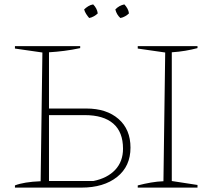

<svg xmlns="http://www.w3.org/2000/svg" viewBox="-20 -854 970 874"><path d="M48 0V-10Q89 -26 165 -29L173 -615L48 -633V-644H345V-635Q308 -627 272.5 -622.5Q237 -618 203 -616V-360H373Q465 -360 519.5 -312.5Q574 -265 574 -182Q574 -97 513 -48.5Q452 0 351 0ZM607 0V-10Q638 -18 667 -23Q696 -28 724 -29L732 -615L607 -633V-644H879V-635Q853 -628 823.5 -623Q794 -618 762 -616V-30L879 -12V0ZM203 -30H405Q469 -43 504.5 -81Q540 -119 540 -177Q540 -253 495.5 -291.5Q451 -330 366 -330H203ZM404 -834Q422 -816 425 -793Q418 -786 407.5 -780Q397 -774 386 -772Q379 -780 372.5 -790Q366 -800 363 -811Q371 -819 381.5 -825.5Q392 -832 404 -834ZM546 -834Q554 -826 560 -815Q566 -804 567 -793Q560 -786 549.5 -780Q539 -774 528 -772Q511 -787 505 -811Q522 -829 546 -834Z"/></svg>

Font: Piazzolla SC Thin
Style: Regular
Weight: 100
Designer: Juan Pablo del Peral
Foundry: Huerta Tipografica
Version: Version 1.330